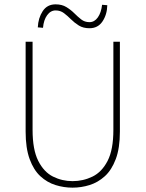

<svg xmlns="http://www.w3.org/2000/svg" viewBox="-20 -852 670 884"><path d="M314 12Q274 12 235.5 0Q197 -12 166 -40.5Q135 -69 116.5 -119.5Q98 -170 98 -246V-660H130V-254Q130 -163 156 -111.5Q182 -60 224 -39Q266 -18 314 -18Q363 -18 406 -39Q449 -60 475.5 -111.5Q502 -163 502 -254V-660H532V-246Q532 -170 513 -119.5Q494 -69 462.5 -40.5Q431 -12 392.5 0Q354 12 314 12ZM392 -722Q363 -722 343 -734.5Q323 -747 307 -763Q291 -779 274.5 -791.5Q258 -804 236 -804Q213 -804 197 -782Q181 -760 178 -724L154 -726Q156 -769 176.5 -800.5Q197 -832 236 -832Q265 -832 285.5 -819.5Q306 -807 322 -791Q338 -775 354 -762.5Q370 -750 392 -750Q415 -750 430.5 -772Q446 -794 450 -830L474 -828Q473 -785 452 -753.5Q431 -722 392 -722Z"/></svg>

Font: Source Sans 3 ExtraLight ExtraLight
Style: Regular
Weight: 250
Version: Version 3.052;hotconv 1.1.0;makeotfexe 2.6.0